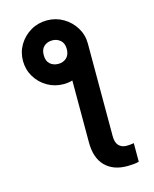

<svg xmlns="http://www.w3.org/2000/svg" viewBox="-140 -863 933 1166"><g transform="rotate(-15 326.0 -280.0)"><path d="M65.7 -570.3Q65.7 -625 93 -670.5Q120.4 -715.9 166.5 -743.3Q212.7 -770.6 269.2 -770.6Q325.3 -770.6 371.6 -743.3Q418 -715.9 445.8 -670.5Q473.7 -625 473.7 -570.3V10.7Q473.4 51.5 491.5 71Q509.6 90.6 542.6 90.6Q561.1 90.6 586.6 86.3V203.1Q570 207.4 551.1 209.2Q532.3 210.9 512.8 210.9Q424 210.9 374.1 159.3Q324.2 107.6 324.6 10.7V-377.8Q297.6 -370 269.2 -370Q213.1 -370 166.7 -397Q120.4 -424 93 -469.6Q65.7 -515.3 65.7 -570.3ZM270.2 -497.2Q299.7 -497.2 320.5 -515.8Q341.3 -534.4 341.6 -571.7Q341.3 -608.3 320 -626.6Q298.7 -644.9 270.2 -644.9Q237.9 -644.9 217.2 -626.2Q196.4 -607.6 196.7 -571.7Q196.4 -534.4 217.2 -515.8Q237.9 -497.2 270.2 -497.2Z"/></g></svg>

Font: Inter UI
Style: Bold
Weight: 700
Designer: Rasmus Andersson
Foundry: rsms
Version: 3.2;8d6f07862